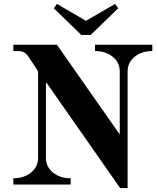

<svg xmlns="http://www.w3.org/2000/svg" viewBox="-20 -940 804 978"><path d="M48 0V-32Q102 -32 138 -61Q174 -90 174 -136V-563Q174 -574 172 -579Q170 -584 163 -594L123 -654Q113 -668 101.5 -674Q90 -680 66 -680H48V-712H270L590 -255V-576Q590 -622 554 -651Q518 -680 464 -680V-712H756V-680Q702 -680 666 -651Q630 -622 630 -576V18H592L218 -517H214V-136Q214 -90 250 -61Q286 -32 340 -32V0ZM254 -898 270 -920 418 -834 566 -920 582 -898 442 -762H394Z"/></svg>

Font: Old Standard TT
Style: Bold
Weight: 700
Designer: Alexey Kryukov <alexios@thessalonica.org.ru>
Version: Version 2.2